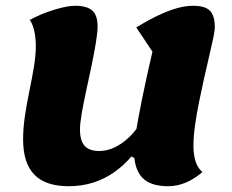

<svg xmlns="http://www.w3.org/2000/svg" viewBox="-20 -620 804 665"><path d="M218 25Q138 25 99 -15Q60 -55 60 -137Q60 -176 66.5 -219.5Q73 -263 82 -306Q91 -349 97.5 -388.5Q104 -428 104 -460Q104 -489 98.5 -513.5Q93 -538 83 -551Q124 -573 168.5 -586.5Q213 -600 240 -600Q281 -600 299.5 -583.5Q318 -567 318 -529Q318 -508 312 -471.5Q306 -435 297 -392Q288 -349 278.5 -305.5Q269 -262 263 -227Q257 -192 257 -172Q257 -133 273 -115Q289 -97 324 -97Q366 -97 408 -128.5Q450 -160 475 -210L490 -51L435 -78Q409 -47 375.5 -23.5Q342 0 302.5 12.5Q263 25 218 25ZM562 25Q501 25 472.5 -5Q444 -35 444 -99Q444 -121 451.5 -167Q459 -213 473 -282Q487 -351 508 -441L452 -525Q498 -553 533 -569Q568 -585 596 -592.5Q624 -600 649 -600Q690 -600 707 -583Q724 -566 724 -526Q724 -514 718.5 -487.5Q713 -461 704.5 -425.5Q696 -390 687 -349.5Q678 -309 669.5 -267Q661 -225 655.5 -186Q650 -147 650 -115Q650 -50 681 -24Q624 25 562 25Z"/></svg>

Font: Lemonada
Style: Regular
Weight: 400
Designer: Mohamed Gaber (Arabic), Eduardo Tunni (Latin)
Foundry: Kief Type Foundry
Version: Version 4.005